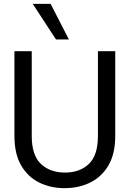

<svg xmlns="http://www.w3.org/2000/svg" viewBox="-20 -966 674 998"><path d="M316 12Q243 12 184 -17Q125 -46 90 -106Q55 -166 55 -260V-700H145V-259Q145 -159 192.5 -114Q240 -69 318 -69Q395 -69 442 -114Q489 -159 489 -259V-700H579V-260Q579 -166 543.5 -106Q508 -46 448.5 -17Q389 12 316 12ZM271 -761 150 -946H243L338 -761Z"/></svg>

Font: HostGroteskRegular
Style: Regular
Weight: 400
Designer: Doukan Karapınar based on Poppins by Indian Type Foundry, Jonny Pinhorn
Foundry: Element Type
Version: Version 1.001; ttfautohint (v1.8.4.7-5d5b)